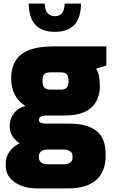

<svg xmlns="http://www.w3.org/2000/svg" viewBox="-20 -797 626 1067"><path d="M571 -433 514 -415Q535 -384 535 -320Q535 -242 487 -198.5Q439 -155 338 -155H236Q218 -155 207 -149Q196 -143 196 -131Q196 -110 236 -110H366Q463 -110 515 -70.5Q567 -31 567 61V70Q567 156 515 203Q463 250 357 250H188Q112 250 62 216Q12 182 12 123V112Q12 75 32.5 46Q53 17 89 -1Q34 -36 34 -97Q34 -138 57.5 -168Q81 -198 121 -208Q42 -259 42 -361Q42 -450 98 -494.5Q154 -539 277 -539H571ZM361 -348Q361 -374 351 -384.5Q341 -395 316 -395H261Q236 -395 226 -384.5Q216 -374 216 -348Q216 -322 226 -310.5Q236 -299 261 -299H316Q341 -299 351 -310.5Q361 -322 361 -348ZM245 34Q220 34 208 44.5Q196 55 196 72V77Q196 94 208 105Q220 116 245 116H333Q355 116 369 107Q383 98 383 81V69Q383 52 369 43Q355 34 333 34ZM140 -777H229Q229 -740 245 -723.5Q261 -707 284 -707Q339 -707 339 -777H430Q430 -620 284 -620Q213 -620 176.5 -659.5Q140 -699 140 -777Z"/></svg>

Font: Exo Black
Style: Regular
Weight: 900
Designer: Natanael Gama
Foundry: Natanael Gama
Version: Version 1.500; ttfautohint (v1.6)